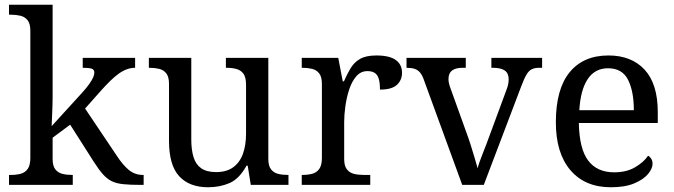

<svg xmlns="http://www.w3.org/2000/svg" viewBox="-20 -780 2845 810"><path d="M18 0V-42H26Q49 -42 67.5 -47Q86 -52 97 -67.5Q108 -83 108 -114V-650Q108 -680 96.5 -694.5Q85 -709 66.5 -713.5Q48 -718 26 -718H18V-760H202V-374Q202 -361 201.5 -340Q201 -319 200 -298Q199 -277 198.5 -262.5Q198 -248 198 -248L323 -385Q345 -409 356.5 -425.5Q368 -442 373 -453.5Q378 -465 378 -474Q378 -487 366 -490.5Q354 -494 329 -494V-536H550V-494Q533 -494 516 -488Q499 -482 482 -470Q465 -458 447 -440.5Q429 -423 409 -401L339 -322L472 -124Q498 -84 523.5 -63Q549 -42 583 -42H586V0H572Q529 0 500 -3Q471 -6 451.5 -15.5Q432 -25 414.5 -44.5Q397 -64 376 -97L276 -254L202 -199V-109Q202 -80 213.5 -65.5Q225 -51 243.5 -46.5Q262 -42 284 -42H287V0Z M858 10Q779 10 736 -36.5Q693 -83 693 -186V-426Q693 -456 681.5 -470.5Q670 -485 651.5 -489.5Q633 -494 611 -494H608V-536H787V-191Q787 -148 796.5 -117Q806 -86 829 -70Q852 -54 892 -54Q936 -54 964 -74.5Q992 -95 1005 -131.5Q1018 -168 1018 -216V-422Q1018 -454 1007 -469Q996 -484 977.5 -489Q959 -494 936 -494H933V-536H1112V-109Q1112 -80 1123.5 -65.5Q1135 -51 1153.5 -46.5Q1172 -42 1194 -42H1197V0H1038L1025 -81H1020Q989 -25 948 -7.5Q907 10 858 10Z M1253 0V-42H1256Q1279 -42 1297.5 -47Q1316 -52 1327 -67.5Q1338 -83 1338 -114V-426Q1338 -456 1326.5 -470.5Q1315 -485 1296.5 -489.5Q1278 -494 1256 -494H1253V-536H1407L1426 -437H1431Q1444 -467 1459 -492Q1474 -517 1499 -531.5Q1524 -546 1568 -546Q1623 -546 1649.5 -527Q1676 -508 1676 -473Q1676 -442 1654.5 -422Q1633 -402 1583 -402Q1583 -430 1578 -447Q1573 -464 1561.5 -472Q1550 -480 1530 -480Q1502 -480 1483 -458Q1464 -436 1453 -402Q1442 -368 1437 -331.5Q1432 -295 1432 -266V-109Q1432 -80 1443.5 -65.5Q1455 -51 1473.5 -46.5Q1492 -42 1514 -42H1542V0Z M1769 -441Q1762 -462 1752.5 -473.5Q1743 -485 1729.5 -489.5Q1716 -494 1695 -494V-536H1945V-494H1932Q1902 -494 1887 -482.5Q1872 -471 1872 -446Q1872 -438 1874 -429Q1876 -420 1880 -409L1948 -220Q1957 -196 1966 -167.5Q1975 -139 1982.5 -113.5Q1990 -88 1995 -70Q2000 -91 2016 -131Q2032 -171 2045 -207L2117 -402Q2122 -414 2124 -425.5Q2126 -437 2126 -445Q2126 -471 2109.5 -482.5Q2093 -494 2060 -494H2053V-536H2267V-494H2255Q2236 -494 2223.5 -488Q2211 -482 2201 -465Q2191 -448 2179 -416L2021 0H1930Z M2557 10Q2448 10 2386.5 -62Q2325 -134 2325 -264Q2325 -404 2383 -475Q2441 -546 2547 -546Q2644 -546 2699.5 -486Q2755 -426 2755 -307V-261H2422Q2424 -152 2461.5 -102.5Q2499 -53 2571 -53Q2623 -53 2659.5 -74.5Q2696 -96 2714 -123Q2721 -120 2727 -111Q2733 -102 2733 -89Q2733 -69 2714 -46Q2695 -23 2656 -6.5Q2617 10 2557 10ZM2654 -315Q2654 -395 2629.5 -443.5Q2605 -492 2545 -492Q2490 -492 2459.5 -446.5Q2429 -401 2424 -315Z"/></svg>

Font: Noto Serif Tamil
Style: Regular
Weight: 400
Designer: Indian Type Foundry, Tom Grace, and the Monotype Design Team
Foundry: Monotype Imaging Inc.
Version: Version 2.003